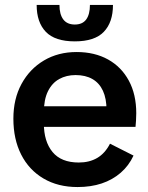

<svg xmlns="http://www.w3.org/2000/svg" viewBox="-20 -743 599 775"><path d="M293 12Q214 12 155.5 -22.5Q97 -57 65.5 -119Q34 -181 34 -264Q34 -344 67 -404.5Q100 -465 157.5 -499Q215 -533 289 -533Q362 -533 416 -503Q470 -473 500 -417.5Q530 -362 530 -286Q530 -271 529 -256Q528 -241 527 -231H96V-314H448L410 -299Q410 -345 395.5 -376.5Q381 -408 353 -424Q325 -440 285 -440Q248 -440 219 -424Q190 -408 173.5 -374.5Q157 -341 157 -289V-245Q157 -172 192 -129.5Q227 -87 298 -87Q341 -87 372.5 -105.5Q404 -124 424 -163L519 -115Q500 -74 467 -45.5Q434 -17 390.5 -2.5Q347 12 293 12ZM282 -576Q202 -576 165 -614.5Q128 -653 128 -723H220Q220 -685 235.5 -664.5Q251 -644 282 -644Q313 -644 328 -664.5Q343 -685 343 -723H436Q436 -653 399 -614.5Q362 -576 282 -576Z"/></svg>

Font: TikTok Sans 24pt SemiBold
Style: Regular
Weight: 600
Version: Version 4.000